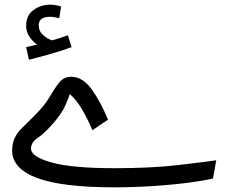

<svg xmlns="http://www.w3.org/2000/svg" viewBox="-20 -782 982 823"><path d="M471 21Q552 21 636 15.5Q720 10 788.5 1Q857 -8 893 -17L907 -95Q852 -87 739 -74Q626 -61 472 -61Q289 -61 201 -85.5Q113 -110 113 -145Q113 -172 141 -190.5Q169 -209 206 -251Q245 -295 261 -332Q277 -369 279 -379Q308 -354 333 -311Q358 -268 376 -224L443 -269Q412 -345 373 -399Q334 -453 285 -453Q254 -453 234.5 -429Q215 -405 194.5 -369.5Q174 -334 141 -300Q111 -269 71.5 -230.5Q32 -192 32 -137Q32 -59 139 -19Q246 21 471 21ZM287 -580 271 -631Q242 -620 204 -609Q185 -614 165.5 -631Q146 -648 146 -674Q146 -710 195 -710Q205 -710 214.5 -708Q224 -706 234 -704L242 -754Q218 -762 195 -762Q155 -762 123.5 -739Q92 -716 92 -671Q92 -646 106 -625Q120 -604 139 -591Q129 -589 118 -586Q107 -583 92 -580L104 -526Q145 -536 197.5 -551Q250 -566 287 -580Z"/></svg>

Font: Noto Sans Arabic
Style: Regular
Weight: 400
Designer: Nadine Chahine - Monotype Design Team
Foundry: Monotype Imaging Inc.
Version: Version 1.902